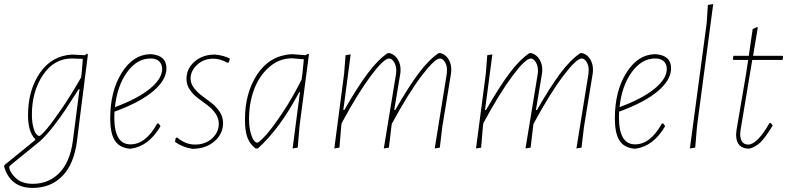

<svg xmlns="http://www.w3.org/2000/svg" viewBox="-78 -722 3852 939"><path d="M277 -455 336 -452 347 -459 352 -456 311 -133 299 -35Q284 81 227 139Q170 197 82 197Q-28 197 -58 92L-56 85L94 -37V-42Q59 -77 59 -158Q59 -280 116.5 -364.5Q174 -449 273 -455ZM78 -162Q78 -125 85 -99.5Q92 -74 100 -65.5Q108 -57 114 -57Q121 -57 149 -89.5Q177 -122 224.5 -191.5Q272 -261 319 -344L322 -370L327 -434L274 -436Q186 -436 132 -355Q78 -274 78 -162ZM82 177Q160 177 212 124Q264 71 278 -31L311 -286H307Q264 -219 241 -184Q218 -149 183 -104Q148 -59 117 -31L-27 86Q-33 91 -33 96Q-30 122 0 149.5Q30 177 82 177Z M707 -105Q649 -6 562 5H553Q504 -1 482.5 -36.5Q461 -72 461 -143Q461 -276 517 -365.5Q573 -455 656 -457H661Q736 -451 736 -388Q736 -331 671 -276Q606 -221 482 -176Q481 -167 481 -148Q481 -16 560 -16Q635 -16 691 -118H698ZM658 -436Q592 -436 543.5 -369Q495 -302 484 -198Q595 -239 655 -288Q715 -337 715 -385Q715 -408 700.5 -422Q686 -436 658 -436Z M975 -455Q1017 -451 1047 -435L1040 -416L1034 -415Q1000 -435 965 -435Q918 -435 886 -405Q854 -375 854 -338Q854 -314 870.5 -292Q887 -270 910.5 -253Q934 -236 957 -218Q980 -200 996.5 -175Q1013 -150 1013 -120Q1013 -68 971.5 -31.5Q930 5 864 6Q816 -1 778 -28L781 -46L788 -50Q829 -15 876 -15Q926 -15 959 -45Q992 -75 992 -117Q992 -144 975.5 -167.5Q959 -191 936 -208Q913 -225 890 -242Q867 -259 850.5 -283Q834 -307 834 -336Q834 -387 874.5 -421.5Q915 -456 975 -455Z M1347 -457H1351L1416 -452L1428 -459L1433 -456L1387 -106L1378 0L1353 4L1389 -271H1385Q1292 -94 1183 4H1172Q1145 -16 1132.5 -48Q1120 -80 1120 -137Q1120 -268 1180.5 -359Q1241 -450 1347 -457ZM1140 -141Q1140 -100 1148 -72Q1156 -44 1164.5 -34Q1173 -24 1180 -24Q1188 -24 1219.5 -58Q1251 -92 1302 -168Q1353 -244 1397 -333L1401 -362L1408 -432L1349 -437Q1286 -436 1237.5 -393Q1189 -350 1164.5 -284Q1140 -218 1140 -141Z M1637 -456 1601 -184H1606Q1670 -296 1720 -363Q1770 -430 1818 -462H1829Q1853 -455 1867.5 -431.5Q1882 -408 1881 -377L1880 -364L1850 -184H1855Q1919 -296 1969 -363Q2019 -430 2067 -462H2078Q2102 -455 2116 -431.5Q2130 -408 2129 -377L2128 -364L2085 -101L2073 0L2048 4L2107 -361L2108 -376Q2109 -401 2098 -418.5Q2087 -436 2074 -436Q2048 -436 1983 -350Q1918 -264 1838 -116L1836 -101L1824 0L1799 4L1859 -361L1860 -376Q1860 -401 1849 -418.5Q1838 -436 1825 -436Q1799 -436 1735.5 -351Q1672 -266 1593 -120L1591 -106L1582 0L1557 4L1605 -362L1612 -452Z M2330 -456 2294 -184H2299Q2363 -296 2413 -363Q2463 -430 2511 -462H2522Q2546 -455 2560.5 -431.5Q2575 -408 2574 -377L2573 -364L2543 -184H2548Q2612 -296 2662 -363Q2712 -430 2760 -462H2771Q2795 -455 2809 -431.5Q2823 -408 2822 -377L2821 -364L2778 -101L2766 0L2741 4L2800 -361L2801 -376Q2802 -401 2791 -418.5Q2780 -436 2767 -436Q2741 -436 2676 -350Q2611 -264 2531 -116L2529 -101L2517 0L2492 4L2552 -361L2553 -376Q2553 -401 2542 -418.5Q2531 -436 2518 -436Q2492 -436 2428.5 -351Q2365 -266 2286 -120L2284 -106L2275 0L2250 4L2298 -362L2305 -452Z M3175 -105Q3117 -6 3030 5H3021Q2972 -1 2950.5 -36.5Q2929 -72 2929 -143Q2929 -276 2985 -365.5Q3041 -455 3124 -457H3129Q3204 -451 3204 -388Q3204 -331 3139 -276Q3074 -221 2950 -176Q2949 -167 2949 -148Q2949 -16 3028 -16Q3103 -16 3159 -118H3166ZM3126 -436Q3060 -436 3011.5 -369Q2963 -302 2952 -198Q3063 -239 3123 -288Q3183 -337 3183 -385Q3183 -408 3168.5 -422Q3154 -436 3126 -436Z M3410 -702 3331 -106 3322 0 3296 4 3378 -608 3384 -698Z M3586 5Q3522 5 3522 -64L3524 -86L3571 -362L3581 -429H3510L3506 -433L3509 -449H3584L3603 -580L3625 -590L3628 -587L3605 -449H3749L3752 -445L3749 -429H3601L3544 -87L3542 -67Q3542 -15 3582 -15Q3603 -15 3630.5 -43Q3658 -71 3685 -120H3692L3701 -108Q3665 -49 3640.5 -25.5Q3616 -2 3586 5Z"/></svg>

Font: Alegreya Sans Thin
Style: Italic
Weight: 100
Italic angle: -7°
Designer: Juan Pablo del Peral
Foundry: Huerta Tipografica
Version: Version 2.007